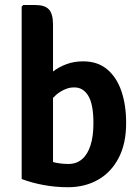

<svg xmlns="http://www.w3.org/2000/svg" viewBox="-20 -756 572 784"><path d="M196.5 -25H68.5V-729L75 -735.5H124.5Q163.5 -735.5 180 -717.2Q196.5 -699 196.5 -655ZM495 -255Q495.5 -171 465 -112Q434.5 -53 380.8 -22.2Q327 8.5 257.5 8.5Q206.5 8.5 158 -0.5Q109.5 -9.5 68.5 -25L131.5 -123Q160.5 -104.5 192 -95.5Q223.5 -86.5 259.5 -86.5Q292 -86.5 314.8 -105.8Q337.5 -125 349.5 -162.2Q361.5 -199.5 361.5 -252.5Q361.5 -330.5 340.5 -364.8Q319.5 -399 284.5 -399Q255.5 -400 225 -380.5Q194.5 -361 175 -325.5L156 -427Q174 -447 197.8 -465Q221.5 -483 252 -494.2Q282.5 -505.5 319.5 -505.5Q378.5 -505.5 417.2 -473.2Q456 -441 475.5 -384.5Q495 -328 495 -255Z"/></svg>

Font: Signika Light SemiBold
Style: Regular
Weight: 600
Version: Version 2.003;gftools[0.9.32]